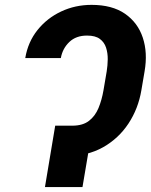

<svg xmlns="http://www.w3.org/2000/svg" viewBox="-20 -757 613 777"><path d="M222.8 -248.4H273.9Q315.4 -248.7 340.2 -268Q365.1 -287.3 378.6 -319.7Q392 -352.2 398.8 -391.7L411.8 -468.2Q415.6 -491.7 416 -517Q416.3 -542.3 409.2 -564.2Q402.1 -586.2 383.9 -599.6Q365.8 -613 332.7 -613Q288.1 -613.3 260.7 -587.2Q233.2 -561 226.2 -522.1H82.2Q93.2 -587.3 131.8 -635.5Q170.4 -683.7 227.4 -710.5Q284.4 -737.3 350.6 -737.3Q433.7 -737.3 485.8 -701.4Q537.8 -665.4 557.9 -604.5Q578.1 -543.5 565.1 -468.2L552.1 -391.7Q539.6 -317.2 499.8 -256.9Q460 -196.6 396.9 -161Q333.8 -125.5 249.8 -125.2H202.1ZM355.8 -248.4 313.8 0H161.9L203.4 -248.4Z"/></svg>

Font: Inter Variable
Style: Italic
Weight: 400
Italic angle: -9.39999°
Designer: Rasmus Andersson
Foundry: rsms
Version: Version 4.001;git-9221beed3